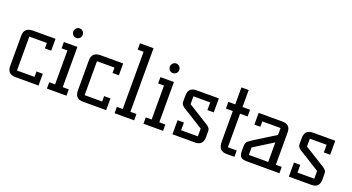

<svg xmlns="http://www.w3.org/2000/svg" viewBox="-50 -1343 3550 1936"><g transform="rotate(20 1725.0 -375.0)"><path d="M386 -126V0H137Q50 0 50 -88V-412Q50 -501 145 -501H386V-374H318V-432H130V-68H318V-126Z M621 -500V-68H686V0H476V-68H539V-432H476V-500ZM630 -633Q630 -610 615 -595.5Q600 -581 578 -581Q558 -581 543.5 -596Q529 -611 529 -633Q529 -653 544 -668.5Q559 -684 579 -684Q600 -684 615 -669Q630 -654 630 -633Z M1112 -126V0H863Q776 0 776 -88V-412Q776 -501 871 -501H1112V-374H1044V-432H856V-68H1044V-126Z M1347 -750V-68H1412V0H1202V-68H1265V-682H1202V-750Z M1657 -500V-68H1722V0H1512V-68H1575V-432H1512V-500ZM1666 -633Q1666 -610 1651 -595.5Q1636 -581 1614 -581Q1594 -581 1579.5 -596Q1565 -611 1565 -633Q1565 -653 1580 -668.5Q1595 -684 1615 -684Q1636 -684 1651 -669Q1666 -654 1666 -633Z M1891 -348 2061 -242Q2068 -237 2082.5 -228.5Q2097 -220 2103 -216.5Q2109 -213 2119 -206Q2129 -199 2133 -194Q2137 -189 2142.5 -182Q2148 -175 2149.5 -167Q2151 -159 2151 -150V-88Q2151 0 2065 0H1823V-151H1891V-68H2071V-151L1907 -254Q1894 -262 1872 -275Q1850 -288 1843.5 -293Q1837 -298 1827 -308Q1817 -318 1814.5 -328Q1812 -338 1812 -354V-411Q1812 -453 1832.5 -476.5Q1853 -500 1906 -500H2139V-350H2071V-432H1891Z M2315 -682H2393V-500H2474V-428H2393V-68H2488V0H2404Q2358 0 2336.5 -24.5Q2315 -49 2315 -104V-428H2241V-500H2315Z M2908 -68H2971V0H2623Q2572 0 2555 -19Q2538 -38 2538 -88V-125Q2538 -161 2549.5 -177Q2561 -193 2606 -221L2826 -358V-432H2630V-374H2566V-500H2816Q2865 -500 2886.5 -478.5Q2908 -457 2908 -414ZM2826 -68V-278L2618 -148V-68Z M3140 -348 3310 -242Q3317 -237 3331.5 -228.5Q3346 -220 3352 -216.5Q3358 -213 3368 -206Q3378 -199 3382 -194Q3386 -189 3391.5 -182Q3397 -175 3398.5 -167Q3400 -159 3400 -150V-88Q3400 0 3314 0H3072V-151H3140V-68H3320V-151L3156 -254Q3143 -262 3121 -275Q3099 -288 3092.5 -293Q3086 -298 3076 -308Q3066 -318 3063.5 -328Q3061 -338 3061 -354V-411Q3061 -453 3081.5 -476.5Q3102 -500 3155 -500H3388V-350H3320V-432H3140Z"/></g></svg>

Font: Kelly Slab
Style: Regular
Weight: 400
Designer: Denis Masharov
Foundry: Denis Masharov
Version: Version 1.001